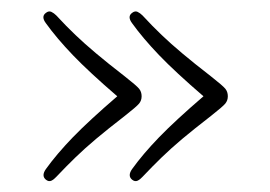

<svg xmlns="http://www.w3.org/2000/svg" viewBox="-20 -401 482 343"><path d="M387 -229Q387 -221.5 382.5 -216Q378 -210.5 357 -194Q326 -170 305.5 -152.8Q285 -135.5 268.8 -119.8Q252.5 -104 234.5 -85Q230.5 -80.5 225.8 -78.2Q221 -76 216 -80Q207.5 -87 216 -99Q235 -125.5 264.2 -155.8Q293.5 -186 343.5 -229Q293.5 -272 264.2 -302.5Q235 -333 216 -359.5Q207 -371.5 216 -378Q221 -382 225.8 -379.8Q230.5 -377.5 234.5 -373.5Q252.5 -354 268.8 -338.5Q285 -323 305.5 -305.8Q326 -288.5 357 -264.5Q378 -248 382.5 -242.5Q387 -237 387 -229ZM233 -229Q233 -221.5 228.5 -216Q224 -210.5 203 -194Q172 -170 151.5 -152.8Q131 -135.5 114.8 -119.8Q98.5 -104 80.5 -85Q76.5 -80.5 71.8 -78.2Q67 -76 62 -80Q53.5 -87 62 -99Q81 -125.5 110.2 -155.8Q139.5 -186 189.5 -229Q139.5 -272 110.2 -302.5Q81 -333 62 -359.5Q53 -371.5 62 -378Q67 -382 71.8 -379.8Q76.5 -377.5 80.5 -373.5Q98.5 -354 114.8 -338.5Q131 -323 151.5 -305.8Q172 -288.5 203 -264.5Q224 -248 228.5 -242.5Q233 -237 233 -229Z"/></svg>

Font: Fraunces 72pt S100 Thin
Style: Regular
Weight: 100
Version: Version 1.000; ttfautohint (v1.8.3)